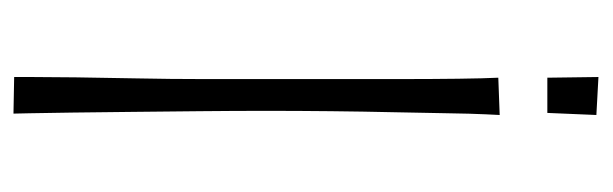

<svg xmlns="http://www.w3.org/2000/svg" viewBox="-324 -560 887 278"><g transform="rotate(90 119.0 -421.5)"><path d="M93 -700 147 -702Q147 -702 146 -681.5Q145 -661 144.5 -626.5Q144 -592 143 -548.5Q142 -505 141.5 -457.5Q141 -410 141 -364Q141 -318 141.5 -267.5Q142 -217 142.5 -169.5Q143 -122 143.5 -83Q144 -44 144.5 -21Q145 2 145 2L92 1Q92 1 92 -23.5Q92 -48 92.5 -88Q93 -128 94 -176.5Q95 -225 95 -273.5Q95 -322 95 -362Q95 -406 95 -456.5Q95 -507 95 -555.5Q95 -604 94.5 -642Q94 -680 93 -700ZM93 -771 92 -845 147 -842 144 -771Z"/></g></svg>

Font: Truculenta ExtraLight
Style: Regular
Weight: 250
Version: Version 1.002